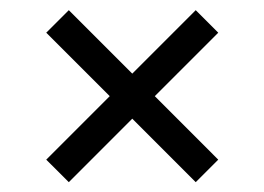

<svg xmlns="http://www.w3.org/2000/svg" viewBox="-20 -458 533 387"><path d="M419.9 -136.2 374.5 -90.8 246.6 -218.8 118.7 -90.8 73.2 -136.2 201.2 -264.2 73.2 -392.1 118.7 -437.5 246.6 -309.6 374.5 -437.5 419.9 -392.1 292 -264.2Z"/></svg>

Font: Gidole
Style: Regular
Weight: 400
Version: Version 2.100; ttfautohint (v1.8.4.7-5d5b)